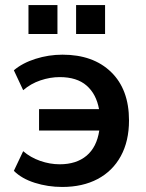

<svg xmlns="http://www.w3.org/2000/svg" viewBox="-20 -732 579 762"><path d="M227 10Q170 10 118 -6.5Q66 -23 35 -54L72 -132Q101 -107 139.5 -93.5Q178 -80 217 -80Q283 -80 323.5 -114Q364 -148 374 -214H135V-299H373Q362 -359 323.5 -392.5Q285 -426 217 -426Q179 -426 140.5 -413Q102 -400 72 -374L35 -453Q69 -482 121 -498.5Q173 -515 228 -515Q350 -515 421 -446Q492 -377 492 -254Q492 -172 459.5 -112.5Q427 -53 367.5 -21.5Q308 10 227 10ZM282 -597V-712H397V-597ZM93 -597V-712H208V-597Z"/></svg>

Font: MulishBold
Style: Bold
Weight: 700
Designer: Vernon Adams
Foundry: Vernon Adams
Version: Version 3.602; ttfautohint (v1.8.3)